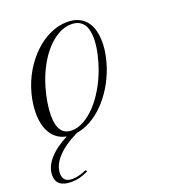

<svg xmlns="http://www.w3.org/2000/svg" viewBox="-201 -699 947 1062"><g transform="rotate(-20 273.0 -168.0)"><path d="M-3.9 -283.7Q13.2 -349.1 46.1 -404.8Q79.1 -460.4 121.8 -501.2Q164.6 -542 214.6 -564.9Q264.6 -587.9 315.4 -587.9Q356.4 -587.9 384.5 -574Q412.6 -560.1 429.7 -536.6Q446.8 -513.2 454.1 -482.4Q461.4 -451.7 461.4 -418Q461.4 -381.3 454.3 -344.7Q447.3 -308.1 436 -274.9Q416.5 -218.3 386.7 -169.4Q356.9 -120.6 320.3 -83.5Q283.7 -46.4 242.2 -22.9Q200.7 0.5 158.2 6.8Q76.7 46.4 34.7 93Q-7.3 139.6 -7.3 186.5Q-7.3 238.3 47.9 238.3Q65.4 238.3 85.9 233.2Q106.4 228 132.3 217.3L138.2 226.6Q109.4 240.2 86.2 246.1Q63 252 38.1 252Q-51.3 252 -51.3 181.2Q-51.3 132.8 -12.2 87.9Q26.9 43 98.1 6.3Q42.5 -3.9 11.7 -50.5Q-19 -97.2 -19 -172.9Q-19 -199.7 -15.1 -227.8Q-11.2 -255.9 -3.9 -283.7ZM136.7 -15.1Q171.9 -15.1 208.3 -35.2Q244.6 -55.2 278.6 -91.1Q312.5 -127 341.8 -176.8Q371.1 -226.6 392.1 -286.1Q397.9 -302.2 403.6 -322.3Q409.2 -342.3 414.1 -364Q418.9 -385.7 421.9 -408.4Q424.8 -431.2 424.8 -452.6Q424.8 -476.1 420.4 -497.3Q416 -518.6 405.5 -534.2Q395 -549.8 377.2 -559.1Q359.4 -568.4 333 -568.4Q294.9 -568.4 257.6 -548.1Q220.2 -527.8 186.8 -491Q153.3 -454.1 126 -402.8Q98.6 -351.6 80.6 -289.6Q68.4 -248 61.8 -206.3Q55.2 -164.6 55.2 -130.4Q55.2 -15.1 136.7 -15.1Z"/></g></svg>

Font: Petit Formal Script
Style: Regular
Weight: 400
Version: Version 1.001; ttfautohint (v0.8) -G 200 -r 50